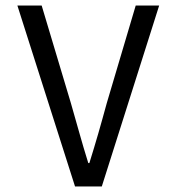

<svg xmlns="http://www.w3.org/2000/svg" viewBox="-20 -676 640 696"><path d="M252 0 43 -656H131L237 -302Q254 -243 268 -193Q282 -143 300 -85H304Q313 -114 321 -140.5Q329 -167 336.5 -193Q344 -219 351.5 -246Q359 -273 367 -302L472 -656H557L349 0Z"/></svg>

Font: Source Code Pro
Style: Regular
Weight: 400
Monospace: yes
Designer: Paul D. Hunt, Teo Tuominen
Foundry: Adobe Systems Incorporated
Version: Version 2.030;PS 1.000;hotconv 16.6.51;makeotf.lib2.5.65220